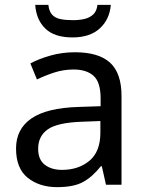

<svg xmlns="http://www.w3.org/2000/svg" viewBox="-20 -760 601 790"><path d="M288 -545Q386 -545 433 -502Q480 -459 480 -365V0H416L399 -76H395Q360 -32 321.5 -11Q283 10 215 10Q142 10 94 -28.5Q46 -67 46 -149Q46 -229 109 -272.5Q172 -316 303 -320L394 -323V-355Q394 -422 365 -448Q336 -474 283 -474Q241 -474 203 -461.5Q165 -449 132 -433L105 -499Q140 -518 188 -531.5Q236 -545 288 -545ZM314 -259Q214 -255 175.5 -227Q137 -199 137 -148Q137 -103 164.5 -82Q192 -61 235 -61Q303 -61 348 -98.5Q393 -136 393 -214V-262ZM436 -740Q431 -680 390.5 -643Q350 -606 278 -606Q204 -606 166.5 -642.5Q129 -679 125 -740H179Q182 -713 194.5 -699.5Q207 -686 228.5 -681.5Q250 -677 280 -677Q306 -677 327.5 -682Q349 -687 363.5 -700.5Q378 -714 381 -740Z"/></svg>

Font: Noto Sans Javanese
Style: Regular
Weight: 400
Designer: Monotype Design Team
Foundry: Monotype Imaging Inc.
Version: Version 2.004